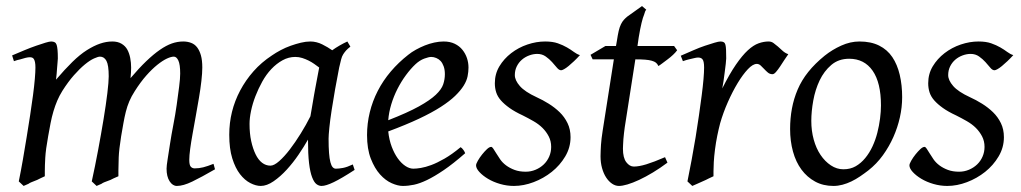

<svg xmlns="http://www.w3.org/2000/svg" viewBox="-20 -594 3372 634"><path d="M690 -35Q645 -9 615 5.5Q585 20 564 20Q550 20 540 4.5Q530 -11 530 -37Q530 -46 533.5 -68Q537 -90 541.5 -119.5Q546 -149 552.5 -182.5Q559 -216 563.5 -248Q568 -280 571.5 -307.5Q575 -335 575 -351Q575 -381 569 -394Q563 -407 554 -407Q545 -407 531 -400.5Q517 -394 499.5 -380Q482 -366 463 -344.5Q444 -323 425 -293Q414 -276 407 -259.5Q400 -243 395.5 -225Q391 -207 387.5 -187Q384 -167 380 -144Q373 -100 372 -74.5Q371 -49 371 -32Q371 -22 371 -12Q364 -9 355 -5Q350 -2 345 0L324 8Q319 10 315 13Q305 17 299 20L283 5Q294 -45 304 -98.5Q314 -152 322 -200.5Q330 -249 334.5 -286.5Q339 -324 339 -342Q339 -379 331.5 -393Q324 -407 310 -407Q304 -407 290.5 -401Q277 -395 260 -381Q243 -367 224 -345.5Q205 -324 186 -294Q176 -278 169 -261.5Q162 -245 156.5 -226.5Q151 -208 147 -187.5Q143 -167 139 -144Q131 -100 129.5 -73.5Q128 -47 128 -29Q128 -20 128 -12Q122 -9 113 -5Q108 -2 103 0L83 8Q78 10 74 13Q64 17 58 20L42 5Q49 -29 55.5 -66.5Q62 -104 68 -141Q74 -178 79.5 -213.5Q85 -249 89 -279.5Q93 -310 95 -333.5Q97 -357 97 -371Q97 -382 95.5 -389Q94 -396 91.5 -399.5Q89 -403 85.5 -404Q82 -405 78 -405Q73 -405 64.5 -403Q56 -401 47 -398Q37 -396 26 -392L20 -411Q41 -420 61.5 -428.5Q82 -437 99.5 -443Q117 -449 130 -453Q143 -457 149 -457Q156 -457 160.5 -454.5Q165 -452 167 -446Q169 -440 170 -429Q171 -418 171 -401Q171 -396 170 -387.5Q169 -379 168.5 -369.5Q168 -360 167 -350Q166 -340 165 -331Q194 -365 219 -389.5Q244 -414 267 -428.5Q290 -443 310.5 -450Q331 -457 351 -457Q369 -457 381.5 -449.5Q394 -442 400.5 -430Q407 -418 410 -402.5Q413 -387 413 -371Q413 -362 412.5 -354.5Q412 -347 411 -336Q439 -369 463 -392Q487 -415 508 -429.5Q529 -444 547.5 -450.5Q566 -457 585 -457Q599 -457 611 -452.5Q623 -448 631 -437.5Q639 -427 643.5 -411Q648 -395 648 -371Q648 -353 645 -326.5Q642 -300 637 -271Q632 -242 626.5 -211Q621 -180 616 -152.5Q611 -125 608 -102.5Q605 -80 605 -66Q605 -49 610 -43.5Q615 -38 623 -38Q637 -38 651 -41.5Q665 -45 685 -53Z M1151 -33Q1108 -5 1082 7.5Q1056 20 1042 20Q1033 20 1025 14Q1017 8 1010.5 -9Q1004 -26 1000.5 -55.5Q997 -85 997 -133Q984 -110 966 -83.5Q948 -57 927 -34Q906 -11 883.5 4.5Q861 20 841 20Q825 20 806.5 10.5Q788 1 772.5 -19Q757 -39 747 -71Q737 -103 737 -149Q737 -188 746 -224.5Q755 -261 773 -295Q791 -329 817 -358.5Q843 -388 878 -411Q891 -420 907 -428.5Q923 -437 940 -443Q957 -449 973.5 -453Q990 -457 1005 -457Q1015 -457 1025 -454.5Q1035 -452 1044 -447.5Q1053 -443 1061.5 -438Q1070 -433 1077 -428Q1088 -436 1101 -443.5Q1114 -451 1127 -457L1137 -440Q1128 -433 1123 -427.5Q1118 -422 1113.5 -415Q1109 -408 1106.5 -398Q1104 -388 1100 -371Q1093 -336 1086.5 -299Q1080 -262 1075 -229.5Q1070 -197 1067.5 -172Q1065 -147 1065 -136Q1065 -108 1066.5 -89Q1068 -70 1071 -58.5Q1074 -47 1078.5 -42Q1083 -37 1089 -37Q1099 -37 1112.5 -39.5Q1126 -42 1145 -51ZM1005 -210Q1007 -221 1009 -233L1017 -280Q1019 -291 1021 -302Q1025 -324 1028.5 -342Q1032 -360 1034 -371Q1026 -377 1017.5 -383Q1009 -389 999 -394Q989 -399 978 -402.5Q967 -406 955 -406Q933 -406 913 -395Q893 -384 876 -366Q859 -348 846 -324.5Q833 -301 823.5 -276.5Q814 -252 809 -228Q804 -204 804 -185Q804 -153 809.5 -128Q815 -103 824 -84.5Q833 -66 845.5 -56.5Q858 -47 873 -47Q885 -47 902 -62Q919 -77 937 -100.5Q955 -124 973 -153Q991 -182 1005 -210Z M1527 -371Q1527 -357 1524 -342Q1521 -327 1511 -311Q1501 -295 1483 -277.5Q1465 -260 1435.5 -241Q1406 -222 1363.5 -202Q1321 -182 1262 -160Q1265 -132 1273.5 -109.5Q1282 -87 1293.5 -71Q1305 -55 1318.5 -46Q1332 -37 1345 -37Q1355 -37 1370 -39.5Q1385 -42 1404 -49Q1423 -56 1447.5 -70Q1472 -84 1501 -108Q1506 -105 1510.5 -98.5Q1515 -92 1516 -88Q1476 -53 1445 -32Q1414 -11 1390 0.5Q1366 12 1347 16Q1328 20 1310 20Q1294 20 1273.5 11Q1253 2 1235 -18Q1217 -38 1204.5 -70Q1192 -102 1192 -148Q1192 -186 1201 -223Q1210 -260 1227.5 -294Q1245 -328 1270.5 -358Q1296 -388 1328 -413Q1339 -422 1353.5 -430Q1368 -438 1383 -444Q1398 -450 1414 -453.5Q1430 -457 1445 -457Q1466 -457 1481.5 -449.5Q1497 -442 1507 -429.5Q1517 -417 1522 -402Q1527 -387 1527 -371ZM1352 -382Q1336 -367 1320.5 -346Q1305 -325 1292.5 -300.5Q1280 -276 1272 -249.5Q1264 -223 1262 -197Q1326 -222 1363 -242.5Q1400 -263 1419 -281Q1438 -299 1443.5 -315.5Q1449 -332 1449 -349Q1449 -364 1445 -375Q1441 -386 1435 -392.5Q1429 -399 1420.5 -402.5Q1412 -406 1404 -406Q1396 -406 1381 -400.5Q1366 -395 1352 -382Z M1895 -412Q1885 -401 1875.5 -392Q1866 -383 1857.5 -376Q1849 -369 1842.5 -365.5Q1836 -362 1833 -362Q1826 -362 1819 -370.5Q1812 -379 1803 -389Q1794 -399 1782 -407.5Q1770 -416 1754 -416Q1741 -416 1727.5 -411Q1714 -406 1703.5 -397Q1693 -388 1686.5 -375Q1680 -362 1680 -346Q1680 -329 1696.5 -310Q1713 -291 1752 -273Q1772 -264 1792 -251.5Q1812 -239 1828 -223.5Q1844 -208 1854 -187.5Q1864 -167 1864 -141Q1864 -107 1846.5 -77.5Q1829 -48 1802 -26.5Q1775 -5 1742 7.5Q1709 20 1677 20Q1654 20 1631.5 13.5Q1609 7 1591.5 -3.5Q1574 -14 1563 -26Q1552 -38 1552 -48Q1552 -53 1558 -63.5Q1564 -74 1572 -84Q1580 -94 1588 -101.5Q1596 -109 1602 -109Q1605 -109 1609 -103Q1613 -97 1618.5 -88Q1624 -79 1631.5 -68Q1639 -57 1651 -48Q1663 -39 1679 -33Q1695 -27 1716 -27Q1733 -27 1748.5 -33.5Q1764 -40 1775.5 -51Q1787 -62 1793.5 -77Q1800 -92 1800 -109Q1800 -128 1792 -143.5Q1784 -159 1771.5 -171.5Q1759 -184 1741.5 -194Q1724 -204 1706 -213Q1680 -225 1662.5 -237.5Q1645 -250 1634 -262.5Q1623 -275 1618.5 -289Q1614 -303 1614 -319Q1614 -350 1629 -375Q1644 -400 1668 -418.5Q1692 -437 1721.5 -447Q1751 -457 1780 -457Q1805 -457 1822 -451Q1839 -445 1852 -437.5Q1865 -430 1875 -422.5Q1885 -415 1895 -412Z M2184 -57Q2160 -39 2136 -24.5Q2112 -10 2090.5 0Q2069 10 2052 15Q2035 20 2024 20Q2012 20 2001 12.5Q1990 5 1981.5 -8Q1973 -21 1968 -39Q1963 -57 1963 -78Q1963 -87 1963.5 -96.5Q1964 -106 1964.5 -116Q1965 -126 1966.5 -137Q1968 -148 1970 -162L2007 -398H1937L1930 -413L1979 -442H2014L2017 -459Q2020 -479 2023 -492Q2026 -505 2030.5 -514Q2035 -523 2040 -528.5Q2045 -534 2051 -539L2100 -574L2114 -562Q2110 -558 2107 -546Q2103 -537 2098.5 -518.5Q2094 -500 2089 -470L2085 -442H2206L2216 -428Q2211 -421 2202.5 -413Q2194 -405 2184.5 -398Q2175 -391 2166.5 -384.5Q2158 -378 2154 -376Q2151 -383 2146 -387Q2141 -391 2132 -393.5Q2123 -396 2110 -397Q2097 -398 2079 -398H2078L2043 -174Q2042 -165 2040.5 -154.5Q2039 -144 2038.5 -134.5Q2038 -125 2037.5 -116.5Q2037 -108 2037 -103Q2037 -73 2048 -58.5Q2059 -44 2073 -44Q2090 -44 2114.5 -51.5Q2139 -59 2176 -75Z M2583 -415Q2577 -407 2570 -396Q2563 -385 2556 -374.5Q2549 -364 2542.5 -356.5Q2536 -349 2531 -349Q2522 -349 2515.5 -354.5Q2509 -360 2503.5 -366Q2498 -372 2492 -377.5Q2486 -383 2479 -383Q2466 -383 2449.5 -365.5Q2433 -348 2416 -320Q2399 -292 2383.5 -257Q2368 -222 2358 -187Q2353 -168 2348.5 -146Q2344 -124 2341 -100.5Q2338 -77 2337 -59Q2336 -41 2336 -28Q2336 -20 2336 -12Q2330 -9 2321 -5Q2316 -2 2311 0L2282 13Q2272 17 2266 20L2250 5Q2257 -30 2264 -67Q2271 -104 2277 -141Q2283 -178 2288 -213Q2293 -248 2297 -278.5Q2301 -309 2303 -332.5Q2305 -356 2305 -371Q2305 -382 2303.5 -389Q2302 -396 2299 -399Q2296 -402 2292.5 -403Q2289 -404 2285 -404Q2280 -404 2272 -402Q2264 -400 2255 -398Q2246 -396 2235 -392L2228 -410Q2249 -419 2269.5 -428Q2290 -437 2308 -443Q2326 -449 2339.5 -453Q2353 -457 2359 -457Q2366 -457 2370 -454.5Q2374 -452 2375.5 -446Q2377 -440 2377.5 -429Q2378 -418 2378 -401Q2378 -396 2376.5 -383Q2375 -370 2373 -355Q2371 -340 2369 -325.5Q2367 -311 2365 -302Q2389 -350 2410 -380.5Q2431 -411 2449.5 -428Q2468 -445 2485 -451Q2502 -457 2518 -457Q2527 -457 2534 -452Q2541 -447 2548.5 -440.5Q2556 -434 2564 -426.5Q2572 -419 2583 -415Z M2959 -273Q2959 -240 2951.5 -206.5Q2944 -173 2930 -141.5Q2916 -110 2895.5 -81.5Q2875 -53 2847 -31Q2834 -21 2820 -11.5Q2806 -2 2791.5 5Q2777 12 2762 16Q2747 20 2732 20Q2698 20 2671.5 5.5Q2645 -9 2626.5 -34Q2608 -59 2598.5 -93.5Q2589 -128 2589 -168Q2589 -203 2595 -235.5Q2601 -268 2614 -298.5Q2627 -329 2649 -356.5Q2671 -384 2703 -410Q2728 -430 2758 -443.5Q2788 -457 2818 -457Q2856 -457 2883 -443.5Q2910 -430 2926.5 -405.5Q2943 -381 2951 -347Q2959 -313 2959 -273ZM2889 -246Q2889 -321 2861.5 -360.5Q2834 -400 2784 -400Q2749 -400 2725 -379.5Q2701 -359 2686.5 -328.5Q2672 -298 2665.5 -262Q2659 -226 2659 -195Q2659 -162 2667 -133Q2675 -104 2689.5 -82.5Q2704 -61 2723.5 -48Q2743 -35 2765 -35Q2788 -35 2805.5 -45Q2823 -55 2837 -72Q2851 -89 2861 -110.5Q2871 -132 2877 -155.5Q2883 -179 2886 -202.5Q2889 -226 2889 -246Z M3326 -412Q3316 -401 3306.5 -392Q3297 -383 3288.5 -376Q3280 -369 3273.5 -365.5Q3267 -362 3264 -362Q3257 -362 3250 -370.5Q3243 -379 3234 -389Q3225 -399 3213 -407.5Q3201 -416 3185 -416Q3172 -416 3158.5 -411Q3145 -406 3134.5 -397Q3124 -388 3117.5 -375Q3111 -362 3111 -346Q3111 -329 3127.5 -310Q3144 -291 3183 -273Q3203 -264 3223 -251.5Q3243 -239 3259 -223.5Q3275 -208 3285 -187.5Q3295 -167 3295 -141Q3295 -107 3277.5 -77.5Q3260 -48 3233 -26.5Q3206 -5 3173 7.5Q3140 20 3108 20Q3085 20 3062.5 13.5Q3040 7 3022.5 -3.5Q3005 -14 2994 -26Q2983 -38 2983 -48Q2983 -53 2989 -63.5Q2995 -74 3003 -84Q3011 -94 3019 -101.5Q3027 -109 3033 -109Q3036 -109 3040 -103Q3044 -97 3049.5 -88Q3055 -79 3062.5 -68Q3070 -57 3082 -48Q3094 -39 3110 -33Q3126 -27 3147 -27Q3164 -27 3179.5 -33.5Q3195 -40 3206.5 -51Q3218 -62 3224.5 -77Q3231 -92 3231 -109Q3231 -128 3223 -143.5Q3215 -159 3202.5 -171.5Q3190 -184 3172.5 -194Q3155 -204 3137 -213Q3111 -225 3093.5 -237.5Q3076 -250 3065 -262.5Q3054 -275 3049.5 -289Q3045 -303 3045 -319Q3045 -350 3060 -375Q3075 -400 3099 -418.5Q3123 -437 3152.5 -447Q3182 -457 3211 -457Q3236 -457 3253 -451Q3270 -445 3283 -437.5Q3296 -430 3306 -422.5Q3316 -415 3326 -412Z"/></svg>

Font: Oxford Ugaritic
Style: Regular
Weight: 400
Designer: Jacob Thomas
Foundry: Bengal Creative Media Limited
Version: Version 1.000